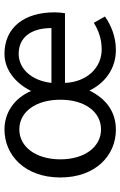

<svg xmlns="http://www.w3.org/2000/svg" viewBox="144 -682 550 879"><g transform="rotate(-90 419.5 -243.0)"><path d="M264 12C345 12 405 -30 444 -109C480 -34 548 12 629 12C690 12 741 -9 783 -38L754 -89C719 -67 679 -53 632 -53C548 -53 483 -121 479 -221H798C800 -234 802 -250 802 -269C802 -408 732 -498 612 -498C542 -498 479 -451 442 -376C408 -455 341 -498 266 -498C148 -498 46 -405 46 -242C46 -81 147 12 264 12ZM266 -56C186 -56 129 -131 129 -242C129 -354 186 -430 266 -430C347 -430 402 -354 402 -242C402 -131 347 -56 266 -56ZM479 -283C489 -374 544 -433 612 -433C685 -433 730 -379 730 -283Z"/></g></svg>

Font: DAIFUKU Sans
Style: Regular
Weight: 400
Designer: Original font ‘Source Han Sans JP’ : Paul D. Hunt
Foundry: Daifuku
Version: Version 1.000